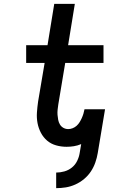

<svg xmlns="http://www.w3.org/2000/svg" viewBox="-20 -755 640 998"><path d="M272 223V142Q293 142 314.5 136Q336 130 353.5 116Q371 102 381 81.5Q391 61 394 41L402 -6Q383 2 364 5Q345 8 326 8Q298 8 271.5 0.5Q245 -7 225 -24Q205 -41 192.5 -65Q180 -89 175 -115.5Q170 -142 172 -170.5Q174 -199 178 -227L212 -428H116V-520H227L262 -735H369L334 -520H518V-428H319L283 -212Q281 -199 279.5 -185Q278 -171 279 -158Q280 -145 282.5 -132Q285 -119 291.5 -108Q298 -97 309.5 -90.5Q321 -84 335 -84Q346 -84 357.5 -88.5Q369 -93 378 -101Q387 -109 393.5 -119.5Q400 -130 405 -141Q410 -152 413.5 -163.5Q417 -175 419 -186V-187H526L488 41Q484 65 475.5 89.5Q467 114 452.5 136Q438 158 417 175.5Q396 193 371.5 204Q347 215 322 219Q297 223 272 223Z"/></svg>

Font: Iosevka SmBd Ex Obl
Style: Regular
Weight: 600
Width: 7
Italic angle: -9°
Monospace: yes
Designer: Belleve Invis
Foundry: Belleve Invis
Version: Version 32.5.0; ttfautohint (v1.8.4)